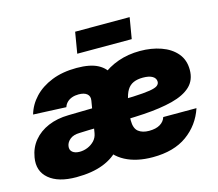

<svg xmlns="http://www.w3.org/2000/svg" viewBox="-104 -853 1130 997"><g transform="rotate(-15 461.0 -355.0)"><path d="M189.9 9.3Q93.3 9.3 43.5 -32.7Q-6.3 -74.7 5.9 -146Q14.2 -196.8 44.7 -233.6Q75.2 -270.5 123.3 -291Q171.4 -311.5 232.9 -312.5Q258.3 -313 283.4 -313.5Q308.6 -314 333.7 -314.5Q358.9 -314.9 383.8 -315.4L366.7 -211.4Q341.3 -211.4 315.9 -210.4Q290.5 -209.5 265.1 -208.5Q231.9 -208 213.4 -193.1Q194.8 -178.2 191.4 -157.7Q188 -136.7 201.9 -125.2Q215.8 -113.8 240.7 -113.8Q262.2 -113.8 283.2 -122.3Q304.2 -130.9 319.8 -147.2Q335.4 -163.6 339.4 -187.5L367.2 -355Q371.1 -377.9 356.2 -390.6Q341.3 -403.3 311 -403.3Q291.5 -403.3 275.6 -397.7Q259.8 -392.1 248.8 -381.3Q237.8 -370.6 232.9 -355.5L56.2 -363.3Q70.3 -413.1 107.4 -452.6Q144.5 -492.2 202.6 -515.4Q260.7 -538.6 336.4 -538.6Q409.2 -538.6 450.7 -516.4Q492.2 -494.1 506.3 -454.6Q520.5 -415 511.7 -362.8L483.4 -192.9L475.6 -187.5Q465.3 -125.5 430.2 -81.5Q395 -37.6 335.2 -14.2Q275.4 9.3 189.9 9.3ZM600.6 11.7Q513.2 11.7 452.6 -20.3Q392.1 -52.2 365.7 -113.8Q339.4 -175.3 354 -263.7Q364.3 -327.1 392.1 -377.9Q419.9 -428.7 462.4 -464.6Q504.9 -500.5 559.1 -519.5Q613.3 -538.6 676.8 -538.6Q738.8 -538.6 790 -520.5Q841.3 -502.4 871.8 -466.6Q902.3 -430.7 902.3 -377.4Q902.3 -322.3 867.4 -289.3Q832.5 -256.3 767.3 -239.5Q702.1 -222.7 611.1 -217Q520 -211.4 407.2 -211.4L425.3 -316.4Q522.5 -316.4 581.8 -318.8Q641.1 -321.3 672.1 -326.4Q703.1 -331.5 714.1 -340.1Q725.1 -348.6 725.1 -360.8Q725.1 -379.4 707.3 -390.1Q689.5 -400.9 656.2 -400.9Q626 -400.9 605 -391.6Q584 -382.3 571 -361.3Q558.1 -340.3 551.3 -304.7Q549.3 -293 546.1 -273.4Q543 -253.9 540.5 -234.4Q538.1 -214.8 538.1 -202.6Q538.1 -159.2 559.6 -142.3Q581.1 -125.5 616.7 -125.5Q653.8 -125.5 676.3 -139.2Q698.7 -152.8 705.6 -175.8H884.3Q856 -90.8 784.9 -39.6Q713.9 11.7 600.6 11.7ZM671.4 -722.2 652.3 -608.9H359.4L378.4 -722.2Z"/></g></svg>

Font: Inter 24pt Black
Style: Italic
Weight: 900
Italic angle: -9.3988°
Designer: Rasmus Andersson
Foundry: rsms
Version: Version 4.001;git-66647c0bb